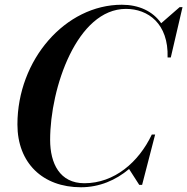

<svg xmlns="http://www.w3.org/2000/svg" viewBox="-20 -780 790 810"><path d="M321.5 10C399.5 10 469 -20 524.5 -67L567.5 0H579.5L634.5 -212.5H620.5C565.5 -96 462.5 -7 336 -7C232 -7 191.5 -90.5 191.5 -190C191.5 -409.5 305 -742.5 511.5 -742.5C604 -742.5 691.5 -681 687 -537.5H700.5L750 -750H738L660 -682C624.5 -733 565.5 -760 494 -760C256 -760 53.5 -528 53.5 -255C53.5 -92 160.5 10 321.5 10Z"/></svg>

Font: Bodoni* 16pt Medium
Style: Italic
Weight: 500
Italic angle: -13°
Version: Version 2.3